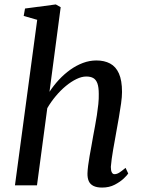

<svg xmlns="http://www.w3.org/2000/svg" viewBox="-20 -837 648 867"><path d="M441 10Q417 10 402 2.5Q387 -5 380.8 -19.2Q374.5 -33.5 375 -54.5Q375.5 -69.5 378 -89.2Q380.5 -109 384.5 -131.8Q388.5 -154.5 392.8 -177.5Q397 -200.5 400.5 -221.5Q404.5 -243 409 -267.2Q413.5 -291.5 417.5 -317Q421.5 -342.5 424 -366.8Q426.5 -391 426 -412.5Q426 -443.5 419.8 -460.5Q413.5 -477.5 401.2 -484.5Q389 -491.5 369.5 -491.5Q349 -491.5 325.2 -480Q301.5 -468.5 277.5 -448.8Q253.5 -429 231.8 -403Q210 -377 193.5 -348.5L147 0H47.5L148 -747.5L87 -765L93 -798.5L232 -817L254 -804.5L203.5 -422.5Q222.5 -451.5 246.2 -477Q270 -502.5 297.2 -522Q324.5 -541.5 354.5 -552.8Q384.5 -564 415.5 -564Q451 -564 477 -550.2Q503 -536.5 517 -505.2Q531 -474 531 -421.5Q531 -400.5 526.8 -370Q522.5 -339.5 516.8 -306.5Q511 -273.5 506 -246Q502.5 -227 498.8 -205.2Q495 -183.5 491 -161.8Q487 -140 484.5 -120Q482 -100 480.5 -83.5Q480.5 -66.5 485 -58.5Q489.5 -50.5 496.5 -50.5Q507.5 -50.5 518.2 -57.2Q529 -64 547 -79L559 -53.5Q554.5 -46 538.8 -31Q523 -16 498.2 -3Q473.5 10 441 10Z"/></svg>

Font: Merriweather 28pt
Style: Italic
Weight: 400
Italic angle: -7.8°
Version: Version 2.101